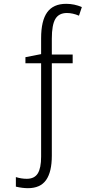

<svg xmlns="http://www.w3.org/2000/svg" viewBox="-20 -744 502 1004"><path d="M408 -707 393 -662Q360 -676 330 -676Q288 -676 269.5 -645Q251 -614 251 -542V-459H360V-413H251V70Q251 155 221 197.5Q191 240 126 240Q97 240 63 232V182Q92 191 120 191Q160 191 177.5 163Q195 135 195 75V-413H113V-445L195 -461V-544Q195 -636 227 -680Q259 -724 326 -724Q369 -724 408 -707Z"/></svg>

Font: Noto Sans Display Light Narrow
Style: Regular
Weight: 300
Width: 4
Designer: Monotype Design team
Foundry: Monotype Imaging Inc.
Version: Version 1.000